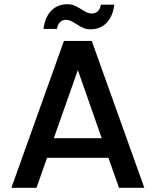

<svg xmlns="http://www.w3.org/2000/svg" viewBox="-20 -890 737 910"><path d="M494 -142H203L153 0H34L283 -696H415L664 0H544ZM462 -235 349 -558 235 -235ZM186 -753Q194 -811 224 -840.5Q254 -870 299 -870Q318 -870 332 -864Q346 -858 366 -846Q381 -836 391.5 -831Q402 -826 415 -826Q432 -826 443.5 -836.5Q455 -847 458 -868H522Q514 -810 484 -780.5Q454 -751 409 -751Q390 -751 375 -757.5Q360 -764 342 -776Q324 -787 314.5 -791.5Q305 -796 293 -796Q276 -796 264.5 -785Q253 -774 250 -753Z"/></svg>

Font: A Bank Premium Med
Style: Regular
Weight: 500
Designer: Ninad Kale (Devanagari), Jonny Pinhorn (Latin), Htun Naung (Myanmar)
Foundry: Indian Type Foundry
Version: 4.004